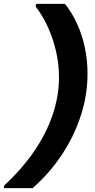

<svg xmlns="http://www.w3.org/2000/svg" viewBox="-59 -831 493 996"><path d="M278 -811Q314 -766 340.5 -708.5Q367 -651 381 -585Q395 -519 395 -448Q395 -339 360.5 -232Q326 -125 262 -28.5Q198 68 110 145H-39L-37 131Q53 48 116.5 -44Q180 -136 213.5 -234Q247 -332 247 -430Q247 -497 232.5 -561.5Q218 -626 191.5 -686Q165 -746 126 -797L129 -811Z"/></svg>

Font: DM Sans 24pt Black
Style: Italic
Weight: 900
Italic angle: -10°
Designer: Colophon Foundry, Jonny Pinhorn
Foundry: Colophon Foundry
Version: Version 4.004;gftools[0.9.30]